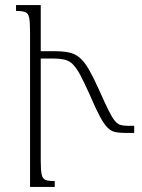

<svg xmlns="http://www.w3.org/2000/svg" viewBox="-20 -734 559 754"><path d="M134 -533H191Q226 -533 250.5 -528Q275 -523 293.5 -507Q312 -491 329.5 -460.5Q347 -430 370 -379Q392 -329 406 -301Q420 -273 430.5 -260Q441 -247 452.5 -243.5Q464 -240 481 -240H507V-212H471Q448 -212 432 -215.5Q416 -219 402 -233Q388 -247 371.5 -278Q355 -309 332 -363Q311 -410 296 -438Q281 -466 267 -480.5Q253 -495 234.5 -499.5Q216 -504 189 -504H134ZM140 -104Q140 -67 143.5 -49.5Q147 -32 158.5 -27.5Q170 -23 195 -23V0H98V-610Q98 -647 94.5 -664.5Q91 -682 79 -686.5Q67 -691 43 -691V-714H140Z"/></svg>

Font: Noto Serif Armenian ExtraLight
Style: Regular
Weight: 250
Version: Version 2.007